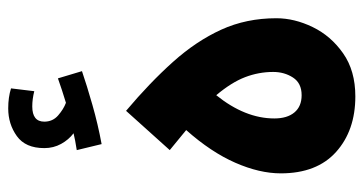

<svg xmlns="http://www.w3.org/2000/svg" viewBox="-234 -668 906 479"><g transform="rotate(-90 219.5 -429.0)"><path d="M218 4Q133 4 79.5 -44Q26 -92 26 -182Q26 -235 52.5 -295.5Q79 -356 134 -418L84 -459L182 -568Q252 -509 304 -451Q356 -393 384.5 -330.5Q413 -268 413 -193Q413 -148 391 -102.5Q369 -57 325.5 -26.5Q282 4 218 4ZM221 -130Q251 -130 265 -151.5Q279 -173 279 -201Q279 -237 266 -271Q253 -305 221 -343Q163 -271 163 -198Q163 -166 178 -148Q193 -130 221 -130ZM99 -629 84 -691Q110 -695 126 -699Q110 -711 99.5 -730Q89 -749 89 -772Q89 -819 119 -840.5Q149 -862 188 -862Q216 -862 238 -855L231 -797Q211 -802 193 -802Q155 -802 155 -772Q155 -751 170.5 -737.5Q186 -724 202 -718Q235 -728 263 -738L281 -678Q246 -666 197 -652Q148 -638 99 -629Z"/></g></svg>

Font: Noto Sans Arabic ExtCond ExtBd
Style: Regular
Weight: 800
Width: 2
Designer: Monotype Design Team, Nadine Chahine, Nizar Qandah and Khaled Hosny
Foundry: Monotype Imaging Inc.
Version: Version 2.012; ttfautohint (v1.8.4.7-5d5b)